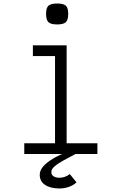

<svg xmlns="http://www.w3.org/2000/svg" viewBox="-20 -876 640 1092"><path d="M293 0V-599L334 -557H167V-618H359V0ZM118 0V-61H534V0ZM305 -737Q269 -737 255.5 -750Q242 -763 242 -797Q242 -831 255.5 -843.5Q269 -856 305 -856Q341 -856 354.5 -843.5Q368 -831 368 -797Q368 -763 354.5 -750Q341 -737 305 -737ZM319 196Q268 196 237 176Q206 156 206 118Q206 92 227.5 68.5Q249 45 284.5 24.5Q320 4 360 -11L409 0Q371 20 340 37Q309 54 290 70.5Q271 87 272 104Q272 118 284.5 126.5Q297 135 319 135Q335 135 350.5 129Q366 123 377 114L415 161Q399 177 372.5 186.5Q346 196 319 196Z"/></svg>

Font: Victor Mono Light
Style: Regular
Weight: 300
Monospace: yes
Designer: Rune Bjørnerås
Version: Version 1.561;gftools[0.9.30]